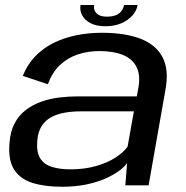

<svg xmlns="http://www.w3.org/2000/svg" viewBox="-20 -724 725 750"><path d="M222.5 5.5Q274 5.5 316.2 -3.2Q358.5 -12 391 -26.2Q423.5 -40.5 445 -56.5Q466.5 -72.5 476.5 -87L469.5 0H560.5L626.5 -374.5Q640.5 -452 614.8 -500.8Q589 -549.5 528.5 -572.8Q468 -596 378 -596Q325.5 -596 277.8 -586.2Q230 -576.5 189.2 -556.2Q148.5 -536 117.8 -504.2Q87 -472.5 69 -427.5L167 -395Q183.5 -440.5 213.2 -469Q243 -497.5 282.8 -511Q322.5 -524.5 368.5 -524.5Q423 -524.5 460 -509.5Q497 -494.5 513.2 -462.5Q529.5 -430.5 520.5 -381L514.5 -347.5H284.5Q249 -347.5 212.2 -343.2Q175.5 -339 141.8 -327Q108 -315 81 -294.5Q54 -274 37 -242Q20 -210 17 -164.5Q11.5 -98.5 35.2 -61.5Q59 -24.5 107 -9.5Q155 5.5 222.5 5.5ZM254.5 -62.5Q214 -62.5 183.5 -71.8Q153 -81 137.5 -104.8Q122 -128.5 125.5 -173Q128 -209 143 -232Q158 -255 182 -267.2Q206 -279.5 234.8 -284.2Q263.5 -289 293.5 -289H503L478.5 -151.5Q463.5 -129.5 432 -109Q400.5 -88.5 355.5 -75.5Q310.5 -62.5 254.5 -62.5ZM391 -621.5Q427.5 -621.5 454.2 -633.2Q481 -645 497.5 -663.8Q514 -682.5 517.5 -704.5H464.5Q462.5 -692.5 455.2 -682Q448 -671.5 434 -665.2Q420 -659 397.5 -659Q377.5 -659 366 -665.5Q354.5 -672 350 -682.2Q345.5 -692.5 348 -704.5H294.5Q291 -682.5 301.2 -663.8Q311.5 -645 334.2 -633.2Q357 -621.5 391 -621.5Z"/></svg>

Font: Anybody SemiExpanded
Style: Italic
Weight: 400
Width: 6
Italic angle: -10°
Version: Version 1.113;gftools[0.9.25]